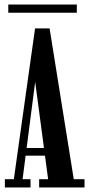

<svg xmlns="http://www.w3.org/2000/svg" viewBox="-20 -826 392 846"><path d="M1.5 0V-36.5H41L134.5 -701H198.5L305 -36.5H352.5V0H152.5V-36.5H192L134.5 -469H135.5L79.5 -36.5H114.5V0ZM79 -140V-174H193V-140ZM16.5 -770V-806H318.5V-770Z"/></svg>

Font: Imbue Thin 10pt SemiBold
Style: Regular
Weight: 600
Version: Version 1.102